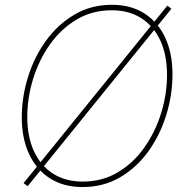

<svg xmlns="http://www.w3.org/2000/svg" viewBox="-20 -755 766 787"><path d="M318.4 11.7Q240.7 11.7 185.1 -23.7Q129.4 -59.1 99.4 -123.3Q69.3 -187.5 69.3 -273.4Q69.3 -357.9 95 -439.9Q120.6 -522 168.9 -588.6Q217.3 -655.3 285.4 -695.3Q353.5 -735.4 439 -735.4Q516.1 -735.4 571.8 -700Q627.4 -664.6 657.2 -600.6Q687 -536.6 687 -450.2Q687 -366.2 661.6 -283.9Q636.2 -201.7 588.4 -135Q540.5 -68.4 472.4 -28.3Q404.3 11.7 318.4 11.7ZM319.3 -10.7Q399.4 -10.7 463.1 -48.8Q526.9 -86.9 571.8 -150.6Q616.7 -214.4 640.6 -291.7Q664.6 -369.1 664.6 -448.2Q664.6 -528.8 637.5 -588.1Q610.4 -647.5 559.6 -680.2Q508.8 -712.9 438.5 -712.9Q357.9 -712.9 293.9 -674.8Q230 -636.7 184.8 -573Q139.6 -509.3 115.7 -431.6Q91.8 -354 91.8 -274.9Q91.8 -195.3 118.9 -135.7Q146 -76.2 197 -43.5Q248 -10.7 319.3 -10.7ZM93.3 8.3 76.7 -4.4 666 -731.9 682.6 -719.2Z"/></svg>

Font: Inter 20pt Thin
Style: Italic
Weight: 250
Italic angle: -9.3988°
Version: Version 4.001;git-66647c0bb